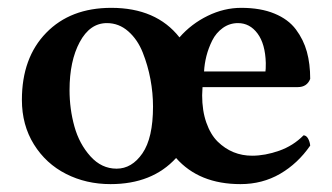

<svg xmlns="http://www.w3.org/2000/svg" viewBox="-20 -462 851 492"><path d="M253.9 -402.8Q210.4 -402.8 184.3 -354.2Q158.2 -305.7 158.2 -231Q158.2 -182.6 170.7 -137.9Q183.1 -93.3 211.7 -61.5Q240.2 -29.8 278.8 -29.8Q317.9 -29.8 345 -69.1Q372.1 -108.4 372.1 -189Q372.1 -223.6 365.5 -259Q358.9 -294.4 345.7 -327.6Q332.5 -360.8 308.6 -381.8Q284.7 -402.8 253.9 -402.8ZM502.9 -278.8H660.2Q661.1 -282.7 661.1 -300.8Q659.7 -349.6 639.9 -376.2Q620.1 -402.8 589.8 -402.8Q568.4 -402.8 551 -390.4Q533.7 -377.9 523.9 -358.4Q514.2 -338.9 509 -318.6Q503.9 -298.3 502.9 -278.8ZM36.1 -206.1Q36.1 -314 98.4 -377.9Q160.6 -441.9 265.1 -441.9Q380.4 -441.9 439.9 -366.2Q470.2 -400.9 512.2 -421.4Q554.2 -441.9 598.1 -441.9Q647.9 -441.9 683.3 -427.2Q718.8 -412.6 738.3 -386.5Q757.8 -360.4 766.4 -329.3Q774.9 -298.3 774.9 -259.8Q766.6 -238.8 743.2 -238.8H499Q499 -236.3 498.5 -229Q498 -221.7 498 -217.8Q498 -178.2 508.8 -147.7Q519.5 -117.2 537.8 -99.1Q556.2 -81.1 578.4 -72Q600.6 -63 626 -63Q659.2 -63 695.3 -75.7Q731.4 -88.4 757.8 -115.2Q764.6 -115.2 769.3 -107.2Q773.9 -99.1 774.9 -88.9Q743.2 -43 697.8 -16.6Q652.3 9.8 596.2 9.8Q490.2 9.8 431.2 -57.1Q370.1 9.8 263.2 9.8Q200.7 9.8 149.2 -16.4Q97.7 -42.5 66.9 -92Q36.1 -141.6 36.1 -206.1Z"/></svg>

Font: Common Serif SemiBold
Style: Regular
Weight: 600
Designer: Philipp H. Poll, Khaled Hosny
Foundry: Stefan Peev, Context Ltd.
Version: Version 1.026